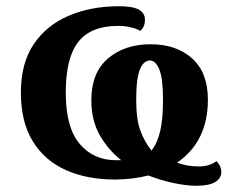

<svg xmlns="http://www.w3.org/2000/svg" viewBox="-20 -566 755 616"><path d="M610 30Q579 30 538 21.5Q497 13 456 -3Q432 3 405 6.5Q378 10 349 10Q259 10 191 -20.5Q123 -51 85 -113Q47 -175 47 -269Q47 -363 88 -424Q129 -485 200.5 -515.5Q272 -546 362 -546Q406 -546 425.5 -535Q445 -524 445 -503Q445 -479 430 -467Q418 -474 399 -478.5Q380 -483 359 -483Q272 -483 231.5 -432Q191 -381 191 -269Q191 -157 235.5 -104.5Q280 -52 352 -52H369Q327 -85 300 -132.5Q273 -180 273 -244Q273 -333 326.5 -378.5Q380 -424 463 -424Q546 -424 596.5 -378.5Q647 -333 647 -246Q647 -112 548 -44Q581 -32 618 -32Q635 -32 650 -36.5Q665 -41 674 -49Q680 -44 685 -34.5Q690 -25 690 -14Q690 6 670.5 18Q651 30 610 30ZM466 -83Q485 -107 494 -145.5Q503 -184 503 -246Q503 -315 491 -343.5Q479 -372 461 -372Q441 -372 429 -343.5Q417 -315 417 -245Q417 -184 430 -148Q443 -112 466 -83Z"/></svg>

Font: NotoSerif-Bold
Style: Regular
Weight: 700
Designer: Monotype Design Team
Foundry: Monotype Imaging Inc.
Version: Version 2.007; ttfautohint (v1.8) -l 8 -r 50 -G 200 -x 14 -D